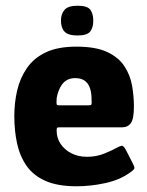

<svg xmlns="http://www.w3.org/2000/svg" viewBox="-20 -643 514 671"><path d="M30 -237Q30 -284 40 -327Q50 -370 74 -405Q98 -440 140 -460Q182 -480 247 -480Q314 -480 354 -461.5Q394 -443 414.5 -412Q435 -381 441.5 -344Q448 -307 448 -271Q448 -228 437.5 -213Q427 -198 406 -198H187Q180 -198 179 -195.5Q178 -193 178 -186Q178 -161 191.5 -140.5Q205 -120 229 -107.5Q253 -95 284 -95Q317 -95 345 -106.5Q373 -118 383 -124Q397 -132 404.5 -133.5Q412 -135 421 -117L445 -70Q452 -57 448.5 -52Q445 -47 433 -39Q398 -14 347.5 -3Q297 8 248 8Q181 8 138.5 -11Q96 -30 72.5 -64Q49 -98 39.5 -142.5Q30 -187 30 -237ZM300 -295Q300 -321 293.5 -337.5Q287 -354 274.5 -362Q262 -370 243 -370Q227 -370 215.5 -364Q204 -358 196.5 -347.5Q189 -337 184.5 -324.5Q180 -312 178 -300Q177 -282 178 -278.5Q179 -275 186 -275H290Q298 -275 299.5 -278Q301 -281 300 -295ZM306 -571Q306 -546 295 -532.5Q284 -519 251 -519Q218 -519 205.5 -532.5Q193 -546 193 -571Q193 -594 205.5 -608.5Q218 -623 251 -623Q286 -623 296 -608.5Q306 -594 306 -571Z"/></svg>

Font: Glory Thin ExtraBold
Style: Regular
Weight: 800
Version: Version 1.011